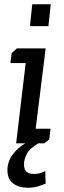

<svg xmlns="http://www.w3.org/2000/svg" viewBox="-20 -675 301 904"><path d="M195 189Q178 197 157 203Q136 209 112 209Q68 209 41.5 188.5Q15 168 15 126Q15 86 39.5 53Q64 20 99 0H56L101 -378H29L35 -425L59 -447H195L148 -69H218L212 -19L188 0H160Q119 24 106 50Q93 76 93 98Q93 125 105.5 134.5Q118 144 141 144Q153 144 166 141Q179 138 193 130ZM132 -655H219L208 -552H121Z"/></svg>

Font: Zilla Slab Medium
Style: Regular
Weight: 500
Designer: Typotheque.com
Foundry: Typotheque type foundry
Version: Version 1.1; 2017